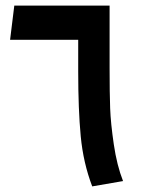

<svg xmlns="http://www.w3.org/2000/svg" viewBox="-20 -646 510 685"><path d="M371 -404Q371 -313 373 -259.5Q375 -206 386 -131Q397 -56 419 0L309 19Q277 -65 268 -160Q259 -255 259 -392V-504H16L31 -626H371Z"/></svg>

Font: FiraGO SemiBold
Style: Regular
Weight: 600
Designer: bBox Type
Foundry: bBox Type GmbH
Version: Version 1.001;PS 001.001;hotconv 1.0.88;makeotf.lib2.5.64775